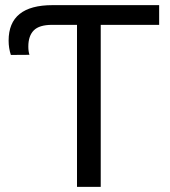

<svg xmlns="http://www.w3.org/2000/svg" viewBox="-20 -731 665 751"><path d="M602.5 -633.8H374V0H281.2V-633.8H183.6Q133.8 -633.8 112.3 -612.3Q90.8 -590.8 90.8 -548.8Q90.8 -529.8 95.2 -516.6L22.5 -516.1Q13.7 -542.5 13.7 -572.3Q13.7 -710.9 185.5 -710.9H602.5Z"/></svg>

Font: Roboto
Style: Regular
Weight: 400
Designer: Google
Version: Version 2.001047; 2015